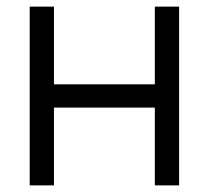

<svg xmlns="http://www.w3.org/2000/svg" viewBox="-20 -560 631 580"><path d="M69.7 -540H143V-305.3H447.7V-540H521V0H447.7V-235H143V0H69.7Z"/></svg>

Font: Tap Sans
Style: Regular
Weight: 400
Designer: Tap Payments
Foundry: Tap Payments
Version: Version 1.001;Glyphs 3.1.2 (3151)